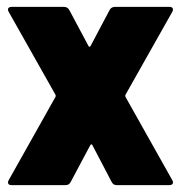

<svg xmlns="http://www.w3.org/2000/svg" viewBox="-20 -537 524 557"><path d="M13 0H171C177 0 182 -3 185 -9L242 -116C244 -119 246 -119 248 -116L304 -9C307 -3 312 0 318 0H472C478 0 482 -3 482 -8C482 -10 481 -12 480 -14L344 -256C343 -258 343 -260 344 -262L480 -503C484 -511 481 -517 472 -517H313C307 -517 301 -514 298 -508L243 -404C241 -401 239 -400 237 -403L181 -508C178 -514 172 -517 166 -517H13C7 -517 3 -514 3 -509C3 -507 4 -505 5 -503L141 -262C142 -260 142 -258 141 -256L5 -14C1 -6 4 0 13 0Z"/></svg>

Font: Barlow Semi Condensed ExtraBold
Style: Regular
Weight: 800
Width: 4
Designer: Jeremy Tribby
Foundry: Tribby Type
Version: Version 1.422;hotconv 1.0.109;makeotfexe 2.5.65596